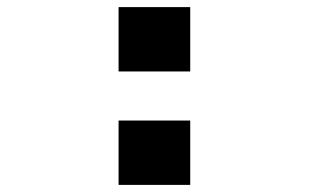

<svg xmlns="http://www.w3.org/2000/svg" viewBox="-20 -520 940 540"><path d="M313.5 -500H515V-319H313.5ZM313.5 -181H515V0H313.5Z"/></svg>

Font: Trispace Expanded ExtraBold
Style: Regular
Weight: 800
Width: 7
Designer: Tyler Finck
Foundry: Etcetera Type Company
Version: Version 1.210; ttfautohint (v1.8.3)